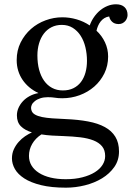

<svg xmlns="http://www.w3.org/2000/svg" viewBox="-20 -596 609 887"><path d="M274.4 32.7Q246.6 31.7 220.7 30.3Q194.8 28.8 171.4 24.9Q143.6 43 128.7 68.8Q113.8 94.7 113.8 124Q113.8 148.9 125.7 168.7Q137.7 188.5 159.9 202.6Q182.1 216.8 213.6 224.4Q245.1 231.9 283.7 231.9Q326.7 231.9 360.6 223.1Q394.5 214.4 418 199.7Q441.4 185.1 453.6 165.8Q465.8 146.5 465.8 125Q465.8 97.2 451.4 79.8Q437 62.5 411.4 52.5Q385.7 42.5 350.8 38.3Q315.9 34.2 274.4 32.7ZM265.6 -481Q238.8 -481 217.8 -470.2Q196.8 -459.5 182.4 -440.4Q168 -421.4 160.4 -395.5Q152.8 -369.6 152.8 -339.8Q152.8 -303.7 160.6 -274.2Q168.5 -244.6 183.6 -223.1Q198.7 -201.7 220.7 -189.9Q242.7 -178.2 270.5 -178.2Q298.3 -178.2 319.1 -188.5Q339.8 -198.7 353.8 -217Q367.7 -235.4 374.8 -260.5Q381.8 -285.6 381.8 -314.9Q381.8 -347.7 374.5 -377.9Q367.2 -408.2 352.5 -430.9Q337.9 -453.6 316.2 -467.3Q294.4 -481 265.6 -481ZM484.4 -520Q471.7 -518.1 461.9 -512Q452.1 -505.9 444.8 -496.6Q437.5 -487.3 432.9 -476.3Q428.2 -465.3 425.8 -454.1Q450.7 -431.2 465.1 -400.4Q479.5 -369.6 479.5 -335Q479.5 -292.5 462.2 -257.1Q444.8 -221.7 415.5 -196Q386.2 -170.4 347.9 -156.2Q309.6 -142.1 267.6 -142.1Q249 -142.1 234.6 -144.5Q220.2 -147 200.7 -147Q182.1 -147 166.7 -142.1Q151.4 -137.2 140.9 -128.7Q130.4 -120.1 127 -112.1Q123.5 -104 123.5 -98.1Q123.5 -92.3 125.5 -85.9Q128.9 -74.2 141.4 -66.9Q153.8 -59.6 173.8 -55.4Q193.8 -51.3 221.4 -49.3Q249 -47.4 283.7 -45.9Q341.3 -43.5 387 -34.9Q432.6 -26.4 464.4 -9Q496.1 8.3 512.9 35.9Q529.8 63.5 529.8 104Q529.8 144.5 508.1 175.5Q486.3 206.5 451.4 227.8Q416.5 249 372.8 260Q329.1 271 284.7 271Q217.3 271 169.7 259.3Q122.1 247.6 92.3 228.3Q62.5 209 48.8 184.8Q35.2 160.6 35.2 135.7Q35.2 112.8 43.9 93.8Q52.7 74.7 66.2 59.6Q79.6 44.4 95.9 33.4Q112.3 22.5 127.4 15.6Q95.2 5.9 76.7 -12.5Q58.1 -30.8 58.1 -63Q58.1 -80.6 65.4 -97.4Q72.8 -114.3 85.9 -128.4Q99.1 -142.6 117.4 -152.3Q135.7 -162.1 157.7 -166Q134.8 -176.8 116.2 -192.1Q97.7 -207.5 84.5 -226.8Q71.3 -246.1 64.2 -269Q57.1 -292 57.1 -318.4Q57.1 -363.3 75.4 -399.9Q93.8 -436.5 123.3 -462.4Q152.8 -488.3 190.7 -502.2Q228.5 -516.1 267.6 -516.1Q301.3 -516.1 334 -506.6Q366.7 -497.1 394.5 -478.5Q401.9 -499.5 414.6 -517.6Q427.2 -535.6 443.1 -548.6Q459 -561.5 477.5 -568.8Q496.1 -576.2 516.1 -576.2Q541.5 -576.2 555.4 -563Q569.3 -549.8 569.3 -526.4Q569.3 -520.5 566.9 -513.2Q564.5 -505.9 559.3 -499.5Q554.2 -493.2 545.9 -488.8Q538.6 -484.9 528.3 -484.9H525.9Q508.8 -485.4 498 -495.4Q487.3 -505.4 484.4 -520Z"/></svg>

Font: DimaThulth2
Style: Regular
Weight: 400
Designer: R.Balvardi
Foundry: R.Balvardi (R.Balvardi@gmail.com)
Version: Version 1.00;November 13, 2018;FontCreator 11.5.0.2427 64-bi